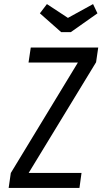

<svg xmlns="http://www.w3.org/2000/svg" viewBox="-20 -920 501 940"><path d="M130.6 -687.3 119.7 -613.9H361.4L32.9 -73L22.4 0H369L379.1 -73.4H120.4L450.4 -615.3L460.9 -687.3ZM326.7 -762.7 457.1 -854.7 435.6 -900 312.6 -832.4 209.7 -900 175.3 -854.7 279.4 -762.7Z"/></svg>

Font: Secuela ExtLt
Style: Italic
Weight: 200
Italic angle: -8°
Designer: Fernando Haro
Foundry: deFharo
Version: Version 1.704